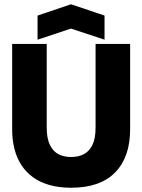

<svg xmlns="http://www.w3.org/2000/svg" viewBox="-20 -866 667 900"><path d="M313 14Q256 14 211 1Q166 -12 133.5 -36Q101 -60 79.5 -93.5Q58 -127 47.5 -169Q37 -211 37 -260V-660H199V-268Q199 -217 214 -186.5Q229 -156 254.5 -143Q280 -130 313 -130Q347 -130 372.5 -143Q398 -156 413 -186Q428 -216 428 -268V-660H590V-260Q590 -130 520 -58Q450 14 313 14ZM156 -680V-793L313 -846L470 -793V-680L313 -732Z"/></svg>

Font: Bricolage Grotesque 96pt ExtraBold
Style: Regular
Weight: 800
Designer: Mathieu Triay
Foundry: Atelier Triay
Version: Version 1.001;gftools[0.9.33.dev8+g029e19f]